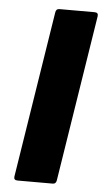

<svg xmlns="http://www.w3.org/2000/svg" viewBox="-50 -688 389 721"><g transform="rotate(5 145.0 -327.5)"><path d="M44 0Q29 0 31 -14L130 -641Q132 -655 144 -655H277Q292 -655 290 -641L191 -14Q189 0 177 0Z"/></g></svg>

Font: Sofia Sans Black
Style: Italic
Weight: 900
Italic angle: -9°
Version: Version 4.100-B